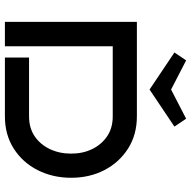

<svg xmlns="http://www.w3.org/2000/svg" viewBox="-18 -780 798 803"><g transform="rotate(90 381.5 -379.0)"><path d="M724 -277Q724 -200 692 -137Q660 -74 602 -37Q544 0 467 0H221V-101H467Q516 -101 550.5 -124.5Q585 -148 604 -188Q623 -228 623 -277Q623 -326 604 -365Q585 -404 550.5 -427.5Q516 -451 467 -451H174V0H72V-552H467Q544 -552 602 -515Q660 -478 692 -416Q724 -354 724 -277ZM233 -758 355 -695 477 -758 510 -709 355 -605 200 -709Z"/></g></svg>

Font: Bruno Ace SC
Style: Regular
Weight: 400
Version: Version 1.100; ttfautohint (v1.8.4.7-5d5b);gftools[0.9.27]